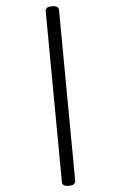

<svg xmlns="http://www.w3.org/2000/svg" viewBox="-216 -1133 796 1265"><g transform="rotate(-20 182.0 -501.0)"><path d="M32 75Q11 69 2 59.5Q-7 50 -3 36L282 -1059Q286 -1073 298 -1077Q310 -1081 332 -1075Q352 -1070 361.5 -1060Q371 -1050 367 -1036L82 59Q78 72 65.5 76Q53 80 32 75Z"/></g></svg>

Font: Playwrite NG Modern
Style: Regular
Weight: 400
Designer: Veronika Burian, José Scaglione
Foundry: TypeTogether
Version: Version 1.002